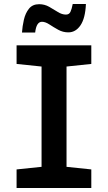

<svg xmlns="http://www.w3.org/2000/svg" viewBox="-20 -941 540 961"><path d="M63 0V-93L188 -106V-608L63 -621V-714H437V-621L313 -608V-106L437 -93V0ZM90 -778Q92 -809 99.5 -842Q107 -875 125 -897.5Q143 -920 176 -920Q203 -920 226 -907Q249 -894 269.5 -881Q290 -868 310 -868Q326 -868 332.5 -881.5Q339 -895 344 -921H410Q407 -850 383 -814.5Q359 -779 322 -779Q295 -779 271.5 -792Q248 -805 227.5 -818.5Q207 -832 190 -832Q162 -832 156 -778Z"/></svg>

Font: Noto Sans Mono ExtraCondensed
Style: Bold
Weight: 700
Width: 2
Designer: Monotype Design Team
Foundry: Monotype Imaging Inc.
Version: Version 2.014